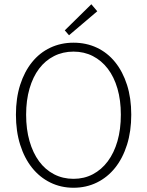

<svg xmlns="http://www.w3.org/2000/svg" viewBox="-20 -872 692 904"><path d="M305 -706 285 -729 410 -852 438 -819ZM326 12Q267 12 217 -12.5Q167 -37 131 -82Q95 -127 75 -190.5Q55 -254 55 -332Q55 -410 75 -472.5Q95 -535 131 -579.5Q167 -624 217 -647.5Q267 -671 326 -671Q386 -671 436 -647.5Q486 -624 522 -579.5Q558 -535 578 -472.5Q598 -410 598 -332Q598 -254 578 -190.5Q558 -127 522 -82Q486 -37 436 -12.5Q386 12 326 12ZM326 -30Q376 -30 417 -51.5Q458 -73 487.5 -112.5Q517 -152 533 -207.5Q549 -263 549 -332Q549 -400 533 -455Q517 -510 487.5 -548.5Q458 -587 417 -608Q376 -629 326 -629Q276 -629 234.5 -608Q193 -587 164 -548.5Q135 -510 119 -455Q103 -400 103 -332Q103 -263 119 -207.5Q135 -152 164 -112.5Q193 -73 234.5 -51.5Q276 -30 326 -30Z"/></svg>

Font: TypoPRO Source Sans Pro
Style: Regular
Weight: 300
Designer: Paul D. Hunt
Foundry: Adobe Systems Incorporated
Version: Version 2.020;PS 2.000;hotconv 1.0.86;makeotf.lib2.5.63406